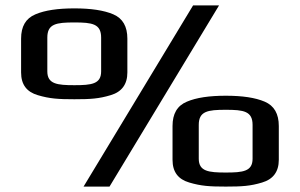

<svg xmlns="http://www.w3.org/2000/svg" viewBox="-20 -680 1109 710"><path d="M451 -537C451 -582 434 -612 399 -627C364 -642 316 -649 255 -649C194 -649 146 -642 111 -627C75 -612 58 -582 58 -537V-412C58 -367 79 -340 120 -328C164 -315 195 -313 255 -313C315 -313 346 -315 389 -328C430 -340 451 -368 451 -412ZM255 -365C192 -365 155 -369 155 -416V-541C155 -592 188 -597 255 -597C321 -597 354 -592 354 -541V-416C354 -369 318 -365 255 -365ZM790 -660H694L289 10H385ZM1011 -214C1011 -259 994 -289 959 -304C924 -319 876 -326 815 -326C754 -326 706 -319 671 -304C635 -289 618 -259 618 -214V-89C618 -44 639 -17 680 -5C724 8 755 10 815 10C875 10 906 8 949 -5C990 -17 1011 -45 1011 -89ZM815 -42C752 -42 715 -46 715 -93V-218C715 -269 748 -274 815 -274C881 -274 914 -269 914 -218V-93C914 -46 878 -42 815 -42Z"/></svg>

Font: Gamestation Extended
Style: Regular
Weight: 400
Width: 7
Designer: Jonas Hecksher
Foundry: Jonas Hecksher, Playtypeª, e-types AS
Version: Version 1.003